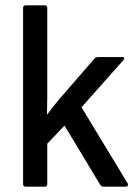

<svg xmlns="http://www.w3.org/2000/svg" viewBox="-20 -703 517 723"><path d="M77 0Q67 0 67 -10V-673Q67 -683 77 -683H149Q158 -683 158 -673V-411Q158 -377 158 -342Q158 -307 157 -272H158Q175 -295 192 -316Q209 -337 228 -358L337 -484Q342 -488 349 -488H441Q446 -488 447.5 -485Q449 -482 445 -477L287 -299L461 -12Q463 -7 461 -3.5Q459 0 453 0H370Q362 0 358 -6L223 -230L158 -162V-10Q158 0 149 0Z"/></svg>

Font: Sofia Sans Semi Condensed Medium
Style: Regular
Weight: 500
Designer: Botio Nikoltchev, Ani Petrova
Foundry: lettersoup
Version: Version 4.100